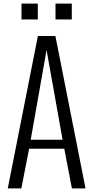

<svg xmlns="http://www.w3.org/2000/svg" viewBox="-20 -1039 515 1059"><path d="M98.6 -931.6V-1019H188.5V-931.6ZM286.1 -931.6V-1019H376V-931.6ZM97.7 0H22.9L189 -840.3H285.6L451.7 0H376.5L334.5 -218.8H140.6ZM149.4 -268.1H325.2L236.8 -763.2Z"/></svg>

Font: Oswald-Light
Style: Light
Weight: 300
Designer: vernon adams
Foundry: vernon adams
Version: Version ; ttfautohint (v0.92.18-e454-dirty) -l 8 -r 50 -G 20